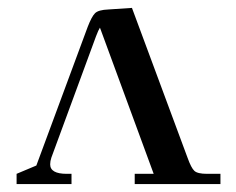

<svg xmlns="http://www.w3.org/2000/svg" viewBox="-20 -466 597 486"><path d="M22 0V-26L72 -47L202 -398Q212 -424 220.5 -432.5Q229 -441 254 -442L314 -446L455 -66Q464 -41 472 -33.5Q480 -26 504 -26H538V0H321V-26H369L233 -396Q229 -390 223 -374L110 -67Q107 -58 107 -50Q107 -26 149 -26H161V0Z"/></svg>

Font: Dihjauti
Style: Bold
Weight: 700
Designer: T. Christopher White
Version: Version 3.0.0